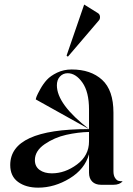

<svg xmlns="http://www.w3.org/2000/svg" viewBox="-20 -820 589 852"><path d="M418 -728.5 281.2 -568.4 275.4 -573.2 353.5 -799.8 413.1 -762.7Q423.8 -756.8 423.8 -744.1Q423.8 -734.4 418 -728.5ZM375 -192.4V-234.4Q326.2 -233.4 273.9 -221.7Q221.7 -210 178.2 -180.2Q134.8 -150.4 134.8 -109.4Q134.8 -81.1 155.8 -65.9Q176.8 -50.8 210 -50.8Q268.6 -50.8 321.8 -90.3Q375 -129.9 375 -192.4ZM483.4 -60.5Q483.4 -41 490.7 -30.3Q498 -19.5 505.4 -17.6Q512.7 -15.6 524.4 -15.6Q510.7 0 483.4 0H428.7Q403.3 0 389.2 -14.2Q375 -28.3 375 -53.7V-135.7Q356.4 -69.3 289.1 -28.3Q221.7 12.7 149.4 12.7Q94.7 12.7 60.1 -12.7Q25.4 -38.1 25.4 -87.9Q25.4 -247.1 372.1 -247.1H375L138.7 -378.9Q139.6 -384.8 143.1 -393.6Q146.5 -402.3 159.2 -425.3Q171.9 -448.2 188 -465.8Q204.1 -483.4 233.4 -497.6Q262.7 -511.7 297.9 -511.7Q382.8 -511.7 433.1 -465.8Q483.4 -419.9 483.4 -320.3ZM375 -247.1V-334Q375 -412.1 345.7 -453.6Q316.4 -495.1 280.3 -495.1Q259.8 -495.1 246.1 -480.5Q232.4 -465.8 232.4 -441.4Q232.4 -357.4 375 -247.1Z"/></svg>

Font: Olivea
Style: LigaturesFont
Weight: 400
Designer: Achmad Aprilia Pratama
Version: Version 001.000